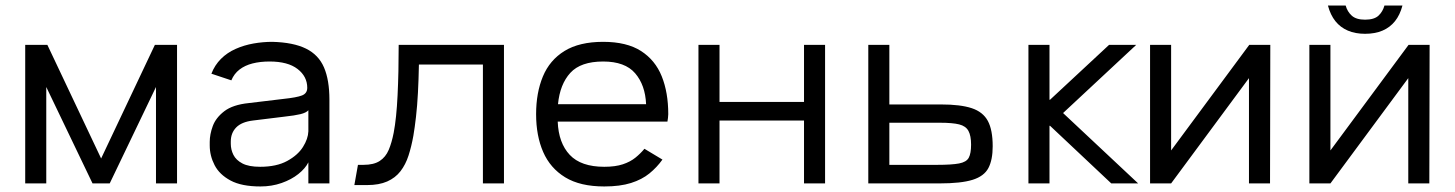

<svg xmlns="http://www.w3.org/2000/svg" viewBox="-20 -662 5250 693"><path d="M314 0 147 -348V0H71V-500H151L345 -90L539 -500H619V0H543V-348L376 0Z M743 -396Q755 -427 777.5 -449.5Q800 -472 830.5 -485.5Q861 -499 895 -505Q929 -511 963 -511Q1039 -509 1084.5 -486.5Q1130 -464 1149.5 -418.5Q1169 -373 1169 -302V0H1093V-76Q1082 -54 1057 -34Q1032 -14 996.5 -1.5Q961 11 920 11Q852 11 812 -10.5Q772 -32 754.5 -66Q737 -100 737 -137V-150Q737 -177 748 -207Q759 -237 789.5 -260.5Q820 -284 878 -290L1003 -305Q1051 -310 1070 -317.5Q1089 -325 1089 -345Q1089 -386 1054 -413Q1019 -440 953 -440Q919 -440 891.5 -433Q864 -426 844.5 -411Q825 -396 815 -372ZM813 -151V-143Q813 -122 822.5 -103Q832 -84 855 -72Q878 -60 919 -60Q978 -60 1016.5 -81Q1055 -102 1073.5 -131.5Q1092 -161 1093 -188Q1093 -206 1093 -229Q1093 -252 1093 -264Q1085 -255 1064.5 -250Q1044 -245 1007 -241L893 -227Q852 -222 832.5 -202Q813 -182 813 -151Z M1799 -500V0H1723V-429H1492Q1491 -374 1488.5 -327Q1486 -280 1481.5 -240.5Q1477 -201 1472 -172Q1465 -133 1454.5 -100.5Q1444 -68 1425.5 -44Q1407 -20 1377.5 -7Q1348 6 1305 6H1259L1272 -67H1292Q1329 -67 1350.5 -81Q1372 -95 1383 -121Q1394 -147 1401 -183Q1406 -209 1409.5 -243Q1413 -277 1415 -318Q1417 -359 1418 -404.5Q1419 -450 1419 -500Z M2389 -223H1993Q1996 -146 2036.5 -103Q2077 -60 2161 -60Q2201 -60 2228 -69Q2255 -78 2273.5 -93Q2292 -108 2306 -125L2371 -86Q2351 -58 2324 -36Q2297 -14 2257.5 -1.5Q2218 11 2161 11Q2074 11 2020 -22Q1966 -55 1940.5 -113.5Q1915 -172 1915 -250Q1915 -327 1939.5 -386Q1964 -445 2017.5 -478Q2071 -511 2157 -511Q2242 -511 2293.5 -478Q2345 -445 2368.5 -386.5Q2392 -328 2392 -250Q2392 -243 2391 -236.5Q2390 -230 2389 -223ZM1994 -286H2312Q2309 -355 2272.5 -397.5Q2236 -440 2157 -440Q2076 -440 2038.5 -399Q2001 -358 1994 -286Z M2577 0H2501V-500H2577V-294H2882V-500H2958V0H2882V-227H2577Z M3190 -67H3362Q3415 -67 3441.5 -72Q3468 -77 3476.5 -92.5Q3485 -108 3485 -140Q3485 -172 3475.5 -189.5Q3466 -207 3442 -213Q3418 -219 3372 -219H3190ZM3563 -134Q3563 -85 3547.5 -55.5Q3532 -26 3490.5 -13Q3449 0 3371 0H3114V-500H3190V-285H3376Q3447 -285 3487.5 -271.5Q3528 -258 3545.5 -225.5Q3563 -193 3563 -134Z M3692 0V-500H3768V-302H3770L3983 -500H4081L3817 -254L4088 0H3991L3770 -208H3768V0Z M4131 -500H4207V-119L4489 -500H4565L4564 0H4488V-380L4207 0H4131Z M4706 -500H4782V-119L5064 -500H5140L5139 0H5063V-380L4782 0H4706ZM4907 -540Q4872 -540 4845 -551.5Q4818 -563 4800 -585.5Q4782 -608 4773 -642H4837Q4843 -620 4859 -605.5Q4875 -591 4907 -591Q4940 -591 4955.5 -605.5Q4971 -620 4977 -642H5042Q5033 -608 5015 -585.5Q4997 -563 4970 -551.5Q4943 -540 4907 -540Z"/></svg>

Font: Nata Sans
Style: Regular
Weight: 400
Designer: Daniel Uzquiano Cruz
Version: Version 1.001